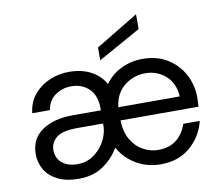

<svg xmlns="http://www.w3.org/2000/svg" viewBox="-80 -824 1074 933"><g transform="rotate(-10 456.5 -357.5)"><path d="M237 12Q174 12 132.5 -9Q91 -30 70.5 -65Q50 -100 50 -141Q50 -217 107.5 -257Q165 -297 261 -297H399V-305Q399 -370 364.5 -403.5Q330 -437 277 -437Q232 -437 197.5 -412.5Q163 -388 155 -341H68Q74 -395 105 -432Q136 -469 181.5 -488.5Q227 -508 277 -508Q340 -508 385.5 -484Q431 -460 455 -417Q487 -461 535.5 -484.5Q584 -508 642 -508Q712 -508 763.5 -476Q815 -444 843 -391.5Q871 -339 871 -278Q871 -268 870.5 -257Q870 -246 869 -232H484Q486 -174 509 -135.5Q532 -97 567.5 -78Q603 -59 640 -59Q696 -59 731 -87Q766 -115 782 -163H863Q845 -88 787 -38Q729 12 641 12Q575 12 521 -19.5Q467 -51 436 -106Q407 -56 357.5 -22Q308 12 237 12ZM485 -297H788Q784 -363 742 -400Q700 -437 642 -437Q584 -437 538.5 -401Q493 -365 485 -297ZM243 -59Q285 -59 318.5 -81Q352 -103 373 -137.5Q394 -172 398 -212V-232H269Q198 -232 168 -208Q138 -184 138 -146Q138 -107 166 -83Q194 -59 243 -59ZM438 -537V-600L648 -727V-654Z"/></g></svg>

Font: DeepMind Sans
Style: Regular
Weight: 400
Designer: Jonny Pinhorn / Modifications: Colophon Foundry
Foundry: Colophon Foundry
Version: Version 1.002; ttfautohint (v1.8.2)